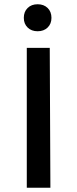

<svg xmlns="http://www.w3.org/2000/svg" viewBox="-20 -883 363 903"><path d="M106 -658H214L217 0H106ZM92 -799Q92 -828 110 -845.5Q128 -863 157 -863Q186 -863 204 -845.5Q222 -828 222 -799Q222 -771 204 -753.5Q186 -736 157 -736Q128 -736 110 -753.5Q92 -771 92 -799Z"/></svg>

Font: Ysabeau Semibold
Style: Regular
Weight: 600
Designer: Christian Thalmann (Catharsis Fonts)
Version: Version 0.003